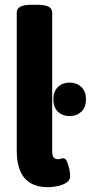

<svg xmlns="http://www.w3.org/2000/svg" viewBox="-20 -774 379 802"><path d="M179 8Q138 8 109 -8.5Q80 -25 65 -58.5Q50 -92 50 -144V-722Q50 -754 110 -754H138Q198 -754 198 -722V-142Q198 -125 203.5 -117Q209 -109 222 -109Q227 -109 233.5 -111Q240 -113 244 -113Q254 -113 260 -99Q266 -85 269.5 -67.5Q273 -50 273 -39Q273 -21 257.5 -11Q242 -1 220 3.5Q198 8 179 8ZM271 -289Q241.9 -289 222.4 -307Q203 -325 203 -359Q203 -393 222.4 -411Q241.8 -429 270.9 -429Q300 -429 319.5 -411Q339 -393 339 -359Q339 -325 319.3 -307Q299.6 -289 271 -289Z"/></svg>

Font: Asap Condensed VF Beta
Style: Regular
Weight: 400
Designer: Pablo Cosgaya
Foundry: Omnibus-Type
Version: Version 1.008